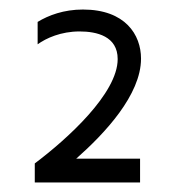

<svg xmlns="http://www.w3.org/2000/svg" viewBox="-20 -846 368 403"><path d="M276 -723C276 -773 243 -826 154 -826C114 -826 82 -814 59 -800V-753C77 -766 108 -780 147 -780C183 -780 227 -770 227 -722C227 -650 121 -554 53 -503V-463H274V-513H140C200 -566 276 -647 276 -723Z"/></svg>

Font: Maven Pro
Style: Medium
Weight: 500
Designer: Joe Prince
Foundry: Joe Prince
Version: Version 1.003